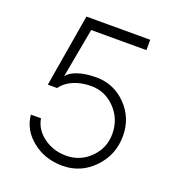

<svg xmlns="http://www.w3.org/2000/svg" viewBox="-126 -775 805 883"><g transform="rotate(20 277.0 -333.5)"><path d="M277 7.8Q191.2 7.8 129.4 -41.6Q67.6 -91 61.1 -163.8H110.5Q119.6 -110.5 167.1 -76.1Q214.6 -41.6 277 -41.6Q345.9 -41.6 394.7 -90.4Q443.4 -139.1 443.4 -208.1Q443.4 -280.9 394.7 -331.6Q345.9 -382.3 277 -382.3Q230.2 -382.3 191.8 -366.1Q153.4 -349.8 132.6 -319.9H87.1L146.9 -674.9H459V-624.2H188.6L144.3 -382.3Q159.9 -403.1 197 -415.5Q234.1 -427.8 286.1 -427.8Q371.9 -427.8 432.4 -366.1Q492.8 -304.3 492.8 -215.9Q492.8 -123.5 429.8 -57.9Q366.7 7.8 277 7.8Z"/></g></svg>

Font: Lohit Bengali
Style: Regular
Weight: 400
Version: Version 2.91.5